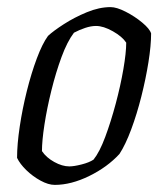

<svg xmlns="http://www.w3.org/2000/svg" viewBox="-20 -520 471 540"><path d="M134 0Q116 0 94 -12Q72 -24 54 -41.5Q36 -59 28 -76Q28 -114 35.5 -164Q43 -214 55.5 -264Q68 -314 83.5 -355.5Q99 -397 115 -419Q130 -433 159.5 -452Q189 -471 224 -485.5Q259 -500 291 -500Q308 -500 333.5 -487Q359 -474 380 -456.5Q401 -439 405 -426Q405 -392 397.5 -345Q390 -298 377.5 -248.5Q365 -199 349 -156Q333 -113 316 -87Q282 -50 231 -25Q180 0 134 0ZM175 -52Q188 -52 209.5 -57.5Q231 -63 243 -71Q260 -92 276 -135Q292 -178 305.5 -228.5Q319 -279 327 -325.5Q335 -372 335 -400Q324 -417 297.5 -432Q271 -447 250 -447Q236 -447 219.5 -441.5Q203 -436 188 -428Q169 -403 153 -359.5Q137 -316 124.5 -265.5Q112 -215 105 -169.5Q98 -124 98 -95Q110 -77 132.5 -64.5Q155 -52 175 -52Z"/></svg>

Font: Texturina 72pt 72pt Light
Style: Italic
Weight: 300
Italic angle: -11°
Designer: Guillermo Torres Carreño
Foundry: Omnibus-Type
Version: Version 1.002; ttfautohint (v1.8.3)